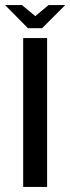

<svg xmlns="http://www.w3.org/2000/svg" viewBox="-42 -742 279 762"><path d="M50 0V-591H145V0ZM69 -630 -22 -722H45L98 -678L151 -722H217L125 -630Z"/></svg>

Font: Alumni Sans Thin SemiBold
Style: Regular
Weight: 600
Version: Version 1.018